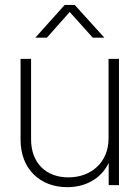

<svg xmlns="http://www.w3.org/2000/svg" viewBox="-20 -756 570 784"><path d="M254.4 8.3C326.7 8.3 391.1 -23.9 423.8 -90.3V0H465.8V-515.6H423.3V-190.9C423.3 -92.8 352.1 -31.7 259.3 -31.7C167.5 -31.7 106.9 -90.8 106.9 -187V-515.6H64V-185.1C64 -64.5 145 8.3 254.4 8.3ZM171.4 -602.1 264.6 -707 358.9 -602.1H405.8V-602.5L285.2 -735.8H244.1L124.5 -602.5V-602.1Z"/></svg>

Font: Raveo Display Display ExLight
Style: Regular
Weight: 200
Designer: Jakub Foglar, Rasmus Andersson (Inter)
Foundry: Jakubfoglar.com
Version: Version 1.100;Glyphs 3.2.3 (3260)